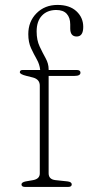

<svg xmlns="http://www.w3.org/2000/svg" viewBox="-20 -740 350 760"><path d="M172.5 -54Q172.5 -30 199.5 -27L247 -22Q264 -20 264 -10Q264 0 249 0H80Q65 0 65 -10Q65 -18.5 82 -22L111 -27Q137.5 -32 137.5 -53.5V-401Q137.5 -425.5 111 -433L85 -439.5Q58.5 -446 58.5 -454Q58.5 -463 70 -463H139Q137 -485 125.5 -505.2Q114 -525.5 103 -549Q92 -572.5 92 -605Q92 -655 124.8 -687.8Q157.5 -720.5 207.5 -720.5Q255.5 -720.5 282.5 -695.5Q309.5 -670.5 309.5 -633.5Q309.5 -595.5 283.5 -595.5Q258 -595.5 258 -627.5V-643.5Q258 -670 244.2 -685.2Q230.5 -700.5 202 -700.5Q166.5 -700 145.8 -678Q125 -656 125 -615.5Q125 -581 137 -555.8Q149 -530.5 160.8 -509.2Q172.5 -488 172.5 -466V-463H283.5Q298.5 -463 298.5 -452.5Q298.5 -439.5 275 -439.5H172.5Z"/></svg>

Font: Fraunces 9pt Soft Thin
Style: Regular
Weight: 100
Version: Version 1.000;[b76b70a41]